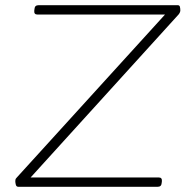

<svg xmlns="http://www.w3.org/2000/svg" viewBox="-20 -720 740 740"><path d="M51 0Q43 0 41 -8Q39 -16 39 -21Q39 -24 39.5 -27.5Q40 -31 44 -35L616 -664H124Q111 -664 112 -678L113 -686Q114 -700 129 -700H665Q672 -700 673.5 -693.5Q675 -687 675 -680Q675 -673 669 -665L98 -36H592Q605 -36 604 -22L603 -14Q602 0 587 0Z"/></svg>

Font: Asap Expanded Expanded Thin
Style: Italic
Weight: 100
Width: 7
Italic angle: -6°
Designer: Pablo Cosgaya
Foundry: Omnibus-Type
Version: Version 3.001; ttfautohint (v1.8.4.7-5d5b)